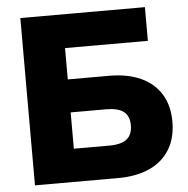

<svg xmlns="http://www.w3.org/2000/svg" viewBox="-51 -755 790 806"><g transform="rotate(-5 344.0 -352.5)"><path d="M64 0V-705H589V-563H240V-431H414Q491 -431 546.5 -406Q602 -381 632 -333Q662 -285 662 -216Q662 -147 632 -98.5Q602 -50 546.5 -25Q491 0 414 0ZM240 -139H389Q440 -139 463.5 -158Q487 -177 487 -216Q487 -255 463.5 -273.5Q440 -292 389 -292H240Z"/></g></svg>

Font: Nunito Sans 12pt Black
Style: Regular
Weight: 900
Designer: Vernon Adams
Foundry: Vernon Adams
Version: Version 3.101;gftools[0.9.27]